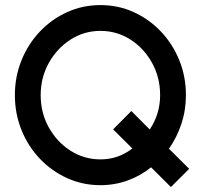

<svg xmlns="http://www.w3.org/2000/svg" viewBox="-20 -736 823 774"><path d="M669 18 589 -61.5Q547 -27.5 494.8 -8.5Q442.5 10.5 385 10.5Q313.5 10.5 251 -17.8Q188.5 -46 141 -95.8Q93.5 -145.5 66.8 -211.5Q40 -277.5 40 -352.5Q40 -427.5 66.8 -493.2Q93.5 -559 141 -609Q188.5 -659 251 -687.2Q313.5 -715.5 385 -715.5Q456.5 -715.5 518.8 -687.2Q581 -659 628.5 -609Q676 -559 702.8 -493.2Q729.5 -427.5 729.5 -352.5Q729.5 -291.5 711.2 -236.5Q693 -181.5 661 -136.5L742.5 -55.5ZM385 -93.5Q457 -93.5 513.5 -137.5L436 -214.5L509.5 -288.5L583.5 -214Q625.5 -276 625.5 -352.5Q625.5 -423.5 593 -482.5Q560.5 -541.5 505.8 -576.5Q451 -611.5 385 -611.5Q318.5 -611.5 263.8 -576Q209 -540.5 176.5 -481.8Q144 -423 144 -352.5Q144 -281 176.8 -222.2Q209.5 -163.5 264.2 -128.5Q319 -93.5 385 -93.5Z"/></svg>

Font: Urbanist SemiBold
Style: Regular
Weight: 600
Designer: Corey Hu
Foundry: Corey Hu
Version: Version 1.321; ttfautohint (v1.8.4.7-5d5b)